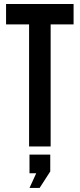

<svg xmlns="http://www.w3.org/2000/svg" viewBox="-20 -720 392 944"><path d="M341.8 -600.1H229V0H123V-600.1H9.8V-700.2H341.8ZM227.1 123 174.8 204.1H125L158.2 131.8H125V40H227.1Z"/></svg>

Font: BaseOne
Style: Regular
Weight: 400
Designer: Domenico Catapano
Foundry: Design by Basse
Version: Version 1.000;PS 001.001;hotconv 1.0.56